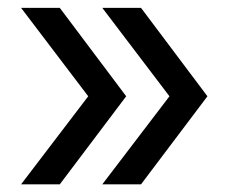

<svg xmlns="http://www.w3.org/2000/svg" viewBox="-20 -570 588 494"><path d="M133.8 -95.7H34.2L207 -322.3L34.2 -549.8H133.8L304.7 -322.3ZM342.8 -95.7H243.2L416 -322.3L243.2 -549.8H342.8L513.7 -322.3Z"/></svg>

Font: Giphurs
Style: Regular
Weight: 400
Version: Version 2.010